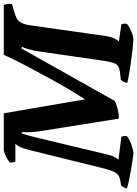

<svg xmlns="http://www.w3.org/2000/svg" viewBox="121 -874 744 1043"><g transform="rotate(-90 493.5 -352.0)"><path d="M183 0Q174 0 148 -4Q122 -8 90 -13.5Q58 -19 30.5 -25Q3 -31 -8 -35Q-5 -46 -0.5 -54.5Q4 -63 8 -67L35 -71Q63 -75 76.5 -95.5Q90 -116 104 -175L199 -558Q208 -597 218 -616.5Q228 -636 234 -641H139Q136 -644 134 -652.5Q132 -661 133 -671Q140 -678 153.5 -685.5Q167 -693 180.5 -698.5Q194 -704 200 -704H400L476 -262Q497 -295 528 -347Q559 -399 593 -461Q627 -523 660 -586Q693 -649 718 -704H988Q991 -699 993.5 -686.5Q996 -674 993 -659L948 -646Q930 -641 916 -634Q902 -627 892.5 -610Q883 -593 878 -560L820 -151Q815 -119 805.5 -101Q796 -83 789 -79L883 -65Q885 -62 886.5 -53.5Q888 -45 886 -35Q869 -21 843.5 -10.5Q818 0 800 0Q790 0 765.5 -2.5Q741 -5 710 -9Q679 -13 648.5 -17.5Q618 -22 595 -26.5Q572 -31 565 -34Q567 -46 573 -55.5Q579 -65 581 -68L617 -72Q642 -75 655 -82.5Q668 -90 674.5 -110.5Q681 -131 687 -172L734 -499Q740 -543 748 -569.5Q756 -596 761 -605L752 -608L467 -101Q454 -94 427.5 -86.5Q401 -79 371 -79L304 -500Q300 -524 298.5 -544.5Q297 -565 297 -579Q297 -588 297.5 -595Q298 -602 298 -606H291Q288 -598 282 -578.5Q276 -559 269 -530L177 -145Q171 -117 162 -101.5Q153 -86 148 -81L273 -65Q274 -62 276 -54Q278 -46 276 -35Q257 -20 228.5 -10Q200 0 183 0Z"/></g></svg>

Font: Texturina 72pt 72pt ExtraBold
Style: Italic
Weight: 800
Italic angle: -11°
Designer: Guillermo Torres Carreño
Foundry: Omnibus-Type
Version: Version 1.002; ttfautohint (v1.8.3)